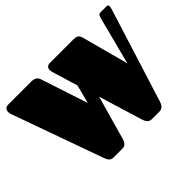

<svg xmlns="http://www.w3.org/2000/svg" viewBox="-141 -952 1203 1203"><g transform="rotate(-45 460.0 -350.5)"><path d="M659 -672C653 -690 643 -701 610 -701H403C384 -701 370 -692 370 -669C370 -662 372 -653 375 -644L425 -479L393 -356L289 -672C286 -682 273 -701 240 -701H34C15 -701 0 -691 0 -668C0 -661 1 -653 5 -644L219 -45C226 -26 235 0 264 0H346C369 0 382 -16 390 -46L471 -333L559 -45C565 -26 575 0 604 0H673C697 0 711 -16 720 -46L914 -664C917 -675 919 -683 919 -688C919 -698 913 -701 901 -701H853C831 -701 829 -684 823 -661L744 -356Z"/></g></svg>

Font: Fascinate
Style: Regular
Weight: 900
Designer: Astigmatic (AOETI)
Foundry: Astigmatic (AOETI)
Version: Version 1.000